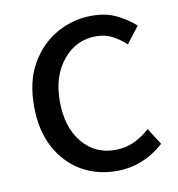

<svg xmlns="http://www.w3.org/2000/svg" viewBox="-69 -620 647 696"><g transform="rotate(-10 254.5 -272.0)"><path d="M306 13Q234 13 176.5 -20.5Q119 -54 85 -117.5Q51 -181 51 -271Q51 -362 87.5 -425.5Q124 -489 184 -523Q244 -557 313 -557Q366 -557 404.5 -538Q443 -519 472 -493L425 -432Q401 -454 375 -467.5Q349 -481 316 -481Q243 -481 194.5 -423Q146 -365 146 -271Q146 -177 192.5 -120Q239 -63 314 -63Q352 -63 384 -78Q416 -93 442 -117L481 -56Q404 13 306 13Z"/></g></svg>

Font: Noto Sans CJK KR Regular (TTF)
Style: Regular
Weight: 400
Designer: Ryoko NISHIZUKA 西塚涼子 (kana & ideographs); Paul D. Hunt (Latin, Greek & Cyrillic); Wenlong ZHANG 张文龙 (bopomofo); Sandoll 
Foundry: Adobe Systems Incorporated
Version: Version 1.004;PS 1.004;hotconv 1.0.82;makeotf.lib2.5.63406